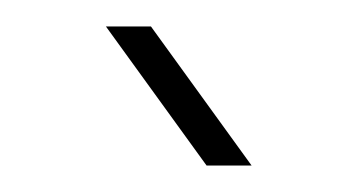

<svg xmlns="http://www.w3.org/2000/svg" viewBox="-20 -765 273 145"><path d="M136 -640 60 -745H94L170 -640Z"/></svg>

Font: Big Shoulders Text Thin Thin
Style: Regular
Weight: 250
Version: Version 2.002